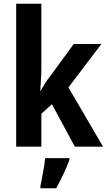

<svg xmlns="http://www.w3.org/2000/svg" viewBox="-20 -780 568 1021"><path d="M200 -424Q200 -388 198 -359Q196 -330 194 -296H195Q210 -321 220 -337.5Q230 -354 245 -372L372 -546H519L344 -315L528 0H378L256 -226L200 -175V0H66V-760H200ZM349 71Q321 145 279 221H195V208Q199 190 204 163.5Q209 137 213.5 110Q218 83 220 61H349Z"/></svg>

Font: Noto Sans Gurmukhi UI Condensed
Style: Bold
Weight: 700
Width: 3
Designer: Jelle Bosma - Monotype Design Team
Foundry: Monotype Imaging Inc.
Version: Version 2.004; ttfautohint (v1.8.4.7-5d5b)